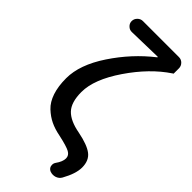

<svg xmlns="http://www.w3.org/2000/svg" viewBox="-307 -851 1105 1105"><g transform="rotate(45 245.0 -299.0)"><path d="M441.4 168.9Q430.7 187.5 410.2 194.3Q400.4 197.3 390.6 197.3Q379.9 197.3 369.1 193.4Q352.5 186.5 347.7 169.9Q346.7 164.1 346.7 159.2Q346.7 147.5 353.5 137.7Q377.9 103.5 377.9 77.1Q377.9 52.7 354 39.6Q330.1 26.4 257.8 10.7Q212.9 2 179.2 -14.2Q145.5 -30.3 114.7 -59.1Q84 -87.9 67.9 -136.2Q51.8 -184.6 51.8 -250Q51.8 -359.4 136.7 -487.3Q221.7 -615.2 336.9 -705.1Q338.9 -706.1 338.4 -708Q337.9 -710 335.9 -710Q179.7 -707 131.8 -705.1Q130.9 -705.1 129.9 -705.1Q112.3 -705.1 99.6 -717.8Q85.9 -730.5 85.9 -749Q85.9 -767.6 99.6 -781.2Q113.3 -794.9 131.8 -794.9H424.8Q444.3 -794.9 457.5 -781.2Q470.7 -767.6 470.7 -749V-708Q470.7 -703.1 465.8 -703.1Q464.8 -703.1 464.8 -702.1Q353.5 -627.9 261.7 -493.2Q169.9 -358.4 169.9 -255.9Q169.9 -171.9 207 -133.3Q244.1 -94.7 324.2 -80.1Q408.2 -63.5 444.3 -35.6Q480.5 -7.8 480.5 48.8Q480.5 98.6 441.4 168.9Z"/></g></svg>

Font: Gen Jyuu Gothic Medium
Style: Regular
Weight: 500
Designer: [Source Han Sans]
Ryoko NISHIZUKA  (kana & ideographs); Paul D. Hunt (Latin, Greek & Cyrillic); Wenlong ZHANG  (bopomofo
Version: Version 1.002.20150607